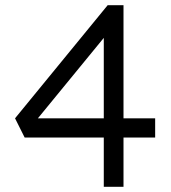

<svg xmlns="http://www.w3.org/2000/svg" viewBox="-20 -720 660 740"><path d="M380 0V-190H75L38 -264L395 -700H456V-264H578V-190H456V0ZM126 -264H380V-574Z"/></svg>

Font: Lexend Deca Light
Style: Regular
Weight: 300
Designer: Bonnie Shaver-Troup, Thomas Jockin
Foundry: Lexend
Version: Version 1.008; ttfautohint (v1.8.4.7-5d5b)